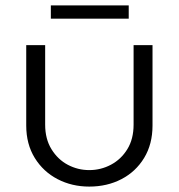

<svg xmlns="http://www.w3.org/2000/svg" viewBox="-20 -677 661 710"><path d="M310 13Q246 13 193 -14.5Q140 -42 108.5 -93Q77 -144 77 -213V-510H147V-216Q147 -163 170.5 -125Q194 -87 231 -67.5Q268 -48 310 -48Q353 -48 390.5 -68Q428 -88 451 -125.5Q474 -163 474 -216V-510H544V-213Q544 -144 513 -93Q482 -42 429 -14.5Q376 13 310 13ZM168 -608V-657H456V-608Z"/></svg>

Font: MuseoModerno Thin Light
Style: Regular
Weight: 300
Version: Version 1.003